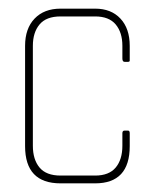

<svg xmlns="http://www.w3.org/2000/svg" viewBox="-20 -424 357 444"><path d="M200 0H120Q38 0 38 -86V-318Q38 -358 60 -381Q82 -404 120 -404H200Q237 -404 258.5 -381Q280 -358 280 -318V-289Q280 -287 280 -284Q280 -281 276 -281H268Q263 -281 263 -289V-318Q263 -349 247.5 -367.5Q232 -386 200 -386H120Q87 -386 71.5 -367.5Q56 -349 56 -318V-87Q56 -55 71.5 -36.5Q87 -18 120 -18H200Q232 -18 247.5 -36.5Q263 -55 263 -87V-116Q263 -122 268 -122H276Q280 -122 280 -116V-86Q280 0 200 0Z"/></svg>

Font: Chathura Thin
Style: Regular
Weight: 250
Designer: Appaji Ambarisha Darbha
Foundry: Aditya Fonts
Version: Version 1.002 2016